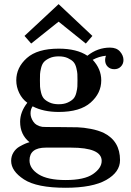

<svg xmlns="http://www.w3.org/2000/svg" viewBox="-20 -678 615 899"><path d="M32.2 75.2Q32.2 53.2 43.2 35.6Q54.2 18.1 71 8.5Q87.9 -1 98.4 -5.4Q108.9 -9.8 118.2 -12.2Q74.2 -47.4 74.2 -107.9Q74.2 -153.8 107.9 -196.8Q84 -213.9 70.1 -242.4Q56.2 -271 56.2 -301.8Q56.2 -361.8 105.5 -406Q154.8 -450.2 254.9 -450.2Q339.8 -450.2 389.2 -417Q437 -455.1 495.1 -455.1Q525.9 -455.1 542 -436.5Q558.1 -418 558.1 -397Q558.1 -378.9 546.1 -366.5Q534.2 -354 515.1 -354Q496.1 -354 484.1 -366Q472.2 -377.9 472.2 -397Q472.2 -406.7 476.1 -417Q443.8 -414.1 414.1 -397.9Q454.1 -355 454.1 -301.8Q454.1 -241.7 404.5 -197.8Q355 -153.8 254.9 -153.8Q183.1 -153.8 132.8 -180.2Q123 -167 123 -147Q123 -127.9 136 -108.4Q148.9 -88.9 178.2 -84Q183.1 -83 254.9 -83Q314.9 -83 343 -82Q371.1 -81.1 405.5 -74.5Q439.9 -67.9 466.8 -55.2Q542 -17.1 542 71.8Q542 127.9 477.5 164.6Q413.1 201.2 287.1 201.2Q152.3 201.2 92.3 162.1Q32.2 123 32.2 75.2ZM94.7 -509.8 253.9 -658.2H254.9L412.6 -509.8L381.8 -474.1L254.9 -576.2H253.9L126 -474.1ZM118.2 73.2Q118.2 111.3 160.6 138.2Q203.1 165 287.1 165Q375 165 415.5 137Q456.1 108.9 456.1 75.2Q456.1 13.2 312 13.2H194.8Q118.2 13.2 118.2 73.2ZM167.5 -331.3Q167 -320.8 167 -302Q167 -283.2 167.5 -272.7Q168 -262.2 172.4 -244.1Q176.8 -226.1 185.8 -216.1Q194.8 -206.1 212.4 -198Q230 -189.9 254.9 -189.9Q279.8 -189.9 297.4 -198Q314.9 -206.1 324 -216.1Q333 -226.1 337.4 -244.1Q341.8 -262.2 342.3 -272.7Q342.8 -283.2 342.8 -302Q342.8 -320.8 342.3 -331.3Q341.8 -341.8 337.4 -359.9Q333 -377.9 324 -387.9Q314.9 -397.9 297.4 -406Q279.8 -414.1 254.9 -414.1Q230 -414.1 212.4 -406Q194.8 -397.9 185.8 -387.9Q176.8 -377.9 172.4 -359.9Q168 -341.8 167.5 -331.3Z"/></svg>

Font: CMU Serif
Style: Bold
Weight: 700
Version: Version 0.7.0